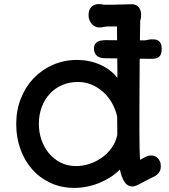

<svg xmlns="http://www.w3.org/2000/svg" viewBox="-20 -890 811 924"><path d="M58.1 -293Q58.1 -359.4 80.3 -415.8Q102.5 -472.2 141.8 -513.4Q181.2 -554.7 234.9 -578.1Q288.6 -601.6 351.6 -601.6Q379.9 -601.6 407.7 -595.9Q435.5 -590.3 460.7 -579.3Q485.8 -568.4 507.3 -552.2Q528.8 -536.1 544.9 -515.1Q544.9 -527.8 544.9 -552Q544.9 -576.2 544.4 -608.9L481.4 -609.9Q472.7 -609.9 463.9 -612.3Q455.1 -614.7 448 -620.1Q440.9 -625.5 436.5 -634.8Q432.1 -644 432.1 -657.2Q432.1 -675.3 445.1 -686Q458 -696.8 489.7 -696.8L543.5 -696.3Q543.5 -711.9 543.2 -728.5Q543 -745.1 543 -762.7H501.5Q490.2 -762.7 479.5 -760.3Q468.8 -757.8 456.5 -757.8Q447.8 -757.8 438.7 -762Q429.7 -766.1 422.6 -773.7Q415.5 -781.2 410.9 -792.2Q406.2 -803.2 406.2 -817.4Q406.2 -842.8 419.4 -856.4Q432.6 -870.1 452.6 -870.1Q457.5 -870.1 464.4 -869.9Q471.2 -869.6 480 -867.2Q512.2 -866.7 544.9 -867.9Q577.6 -869.1 615.2 -869.6Q635.7 -869.6 647.5 -855.5Q659.2 -841.3 659.2 -817.9Q659.2 -801.3 654.8 -792L653.3 -695.8H672.9Q682.1 -695.8 691.2 -698.2Q700.2 -700.7 710.4 -700.7Q717.8 -700.7 726.1 -700Q734.4 -699.2 741.5 -694.8Q748.5 -690.4 753.4 -680.9Q758.3 -671.4 758.3 -654.3Q758.3 -626.5 745.6 -616.7Q732.9 -606.9 710.4 -606.9L652.3 -607.4Q651.9 -555.2 651.6 -501.7Q651.4 -448.2 651.1 -401.6Q650.9 -355 650.9 -319.3Q650.9 -283.7 650.9 -267.1Q650.9 -219.2 651.6 -180.9Q652.3 -142.6 654.3 -120.6L663.1 -126Q673.3 -131.8 682.9 -136.2Q692.4 -140.6 703.6 -141.6Q711.9 -142.6 720.7 -139.9Q729.5 -137.2 736.8 -131.1Q744.1 -125 749 -114.7Q753.9 -104.5 753.9 -89.8Q753.9 -69.3 742.9 -56.9Q731.9 -44.4 720.2 -39.6Q708.5 -34.2 697.8 -28.6Q687 -22.9 675.8 -17.1Q659.2 -8.3 643.8 -0.5Q628.4 7.3 616.7 7.3Q593.3 7.3 578.9 -14.9Q564.5 -37.1 557.1 -74.2Q537.6 -54.2 512.7 -38.1Q487.8 -22 459.5 -10.3Q431.2 1.5 400.1 7.8Q369.1 14.2 337.9 14.2Q274.4 14.2 222.9 -9.8Q171.4 -33.7 134.8 -75.2Q98.1 -116.7 78.1 -172.6Q58.1 -228.5 58.1 -293ZM167 -293Q167 -254.4 179.2 -218Q191.4 -181.6 214.6 -153.3Q237.8 -125 271 -107.9Q304.2 -90.8 346.2 -90.8Q378.4 -90.8 410.6 -101.3Q442.9 -111.8 470 -131.1Q497.1 -150.4 517.1 -178Q537.1 -205.6 544.4 -240.2Q544.4 -260.3 544.4 -272.9Q544.4 -285.6 544.2 -294.7Q543.9 -303.7 543.9 -311.3Q543.9 -318.8 543.9 -328.6Q536.1 -363.8 518.8 -394.3Q501.5 -424.8 476.6 -447.3Q451.7 -469.7 420.7 -482.7Q389.6 -495.6 355 -495.6Q314.5 -495.6 280 -481Q245.6 -466.3 220.5 -439.7Q195.3 -413.1 181.2 -375.7Q167 -338.4 167 -293Z"/></svg>

Font: Autour One
Style: Regular
Weight: 400
Version: Version 1.007; ttfautohint (v0.92) -l 24 -r 24 -G 200 -x 7 -